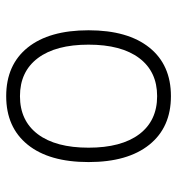

<svg xmlns="http://www.w3.org/2000/svg" viewBox="4 -572 577 626"><g transform="rotate(-90 293.0 -258.5)"><path d="M293 9.8Q191.4 9.8 134.8 -60.5Q78.1 -130.9 78.1 -258.8Q78.1 -387.2 134.8 -457.3Q191.4 -527.3 293 -527.3Q395 -527.3 451.4 -457.3Q507.8 -387.2 507.8 -258.8Q507.8 -130.9 451.4 -60.5Q395 9.8 293 9.8ZM293 -35.2Q373 -35.2 417 -93.5Q460.9 -151.9 460.9 -258.8Q460.9 -365.7 417 -424.1Q373 -482.4 293 -482.4Q212.9 -482.4 168.9 -424.1Q125 -365.7 125 -258.8Q125 -151.9 168.9 -93.5Q212.9 -35.2 293 -35.2Z"/></g></svg>

Font: Cascadia Mono ExtraLight
Style: Regular
Weight: 200
Monospace: yes
Designer: Aaron Bell
Foundry: Saja Typeworks
Version: Version 2404.023; ttfautohint (v1.8.4)